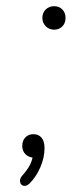

<svg xmlns="http://www.w3.org/2000/svg" viewBox="-20 -605 251 621"><path d="M52 -37Q68 -55 76 -70Q84 -85 87 -104L92 -95Q74 -95 63 -105.5Q52 -116 52 -133Q52 -150 62 -160.5Q72 -171 88 -171Q105 -171 114.5 -159.5Q124 -148 124 -126Q124 -95 110.5 -64Q97 -33 76 -12Q66 -2 56.5 -4Q47 -6 45 -16.5Q43 -27 52 -37ZM117 -547Q117 -564 128 -574.5Q139 -585 155 -585Q171 -585 181.5 -574.5Q192 -564 192 -547Q192 -530 181.5 -519.5Q171 -509 155 -509Q139 -509 128 -520Q117 -531 117 -547Z"/></svg>

Font: SN Pro Thin
Style: Italic
Weight: 200
Italic angle: -9°
Designer: Tobias Whetton
Foundry: Supernotes
Version: Version 1.003;Glyphs 3.3 (3324)